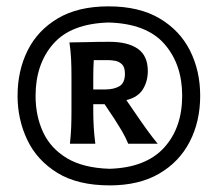

<svg xmlns="http://www.w3.org/2000/svg" viewBox="-20 -846 677 598"><path d="M317.9 -826.2Q413.6 -826.2 477.1 -788.6Q540.5 -751 572 -688Q603.5 -625 603.5 -547.9Q603.5 -467.8 570.8 -404.5Q538.1 -341.3 475.3 -304.9Q412.6 -268.6 321.8 -268.6Q222.2 -268.6 158.7 -307.6Q95.2 -346.7 64.9 -410.4Q34.7 -474.1 34.7 -547.4Q34.7 -625.5 65.9 -688.5Q97.2 -751.5 160.2 -788.8Q223.1 -826.2 317.9 -826.2ZM318.4 -775.9Q201.2 -772.5 146 -709.5Q90.8 -646.5 90.8 -547.4Q90.8 -484.4 114.5 -433.8Q138.2 -383.3 189 -353Q239.7 -322.8 321.3 -320.3Q433.6 -323.7 490.5 -385.5Q547.4 -447.3 547.4 -547.9Q547.4 -646 491.9 -709.2Q436.5 -772.5 318.4 -775.9ZM320.8 -715.8Q377.9 -715.8 409.2 -694.1Q440.4 -672.4 440.4 -624.5Q440.4 -592.8 425 -567.9Q409.7 -543 373.5 -534.2L403.8 -490.2Q419.9 -466.3 437.7 -441.7Q455.6 -417 471.2 -398.4H379.4Q370.6 -419.4 359.4 -438.5Q348.1 -457.5 336.4 -475.6L305.7 -521.5H270.5V-502Q270.5 -473.1 272 -449.2Q273.4 -425.3 276.9 -398.4H197.8Q200.7 -425.3 201.7 -449.2Q202.6 -473.1 202.6 -502V-608.4Q202.6 -637.7 201.4 -662.4Q200.2 -687 196.3 -713.9Q220.7 -713.9 251.5 -714.8Q282.2 -715.8 320.8 -715.8ZM317.9 -658.7H272Q270.5 -633.3 270.5 -604.5V-567.4H307.6Q335 -567.4 352.1 -577.6Q369.1 -587.9 369.1 -616.2Q369.1 -636.7 360.1 -645.5Q351.1 -654.3 339.1 -656.5Q327.1 -658.7 317.9 -658.7Z"/></svg>

Font: Pinar Bold
Style: Regular
Weight: 700
Designer: Amin Abedi
Version: Version 3.000